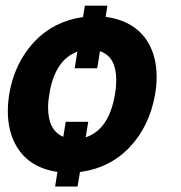

<svg xmlns="http://www.w3.org/2000/svg" viewBox="-20 -611 653 691"><path d="M259.2 60.4H178.3L186.8 7.8Q85.9 -7.5 40.5 -82.7Q8.2 -136.4 8.2 -210.6Q8.2 -277 31.6 -342.7Q55.8 -409.4 103.3 -460.6Q172.9 -534.4 278.8 -549.7L285.5 -590.6H366.5L360.1 -550.4Q464.1 -535.9 510.3 -462.4Q543.7 -409.4 543.7 -334.5Q543.7 -304.7 538.4 -272.4Q518.1 -157 447.1 -81.7Q376.1 -6.4 267.8 8.2ZM288.4 -116.8Q372.9 -144.5 393.8 -272.4Q396.3 -285.9 397.4 -298.3Q398.4 -310.7 398.4 -322.1Q398.4 -362.9 384.6 -389.4Q370.7 -415.8 339.8 -426.8L329.9 -365.4H248.9L258.5 -425.4Q214.8 -408.4 190.5 -368.6Q166.2 -328.8 157.7 -272.4Q153.1 -247.2 153.1 -223.4Q153.1 -142 207.7 -118.6L216.6 -172.6H297.6Z"/></svg>

Font: Linik Sans
Style: Bold Italic
Weight: 700
Italic angle: 9°
Designer: Fonts by Rasmus Andersson / Changes by Cristiano Sobral with parts from Marc Monis
Foundry: rsms
Version: Version 3.020; ttfautohint (v1.6)